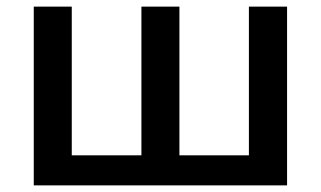

<svg xmlns="http://www.w3.org/2000/svg" viewBox="-20 -560 969 580"><path d="M847.2 -540V0H82V-540H196.8V-90.8H407.2V-540H522V-90.8H731.9V-540Z"/></svg>

Font: Open Sans
Style: SemiBold
Weight: 600
Foundry: Ascender Corporation
Version: Version 1.10